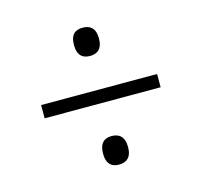

<svg xmlns="http://www.w3.org/2000/svg" viewBox="-76 -673 662 630"><g transform="rotate(-15 255.0 -357.5)"><path d="M255 -494C279 -494 298 -506 298 -542C298 -579 279 -590 255 -590C231 -590 213 -579 213 -542C213 -506 231 -494 255 -494ZM58 -335H452V-380H58ZM255 -125C279 -125 298 -137 298 -173C298 -210 279 -222 255 -222C231 -222 213 -210 213 -173C213 -137 231 -125 255 -125Z"/></g></svg>

Font: Noto Serif Devanagari SemiCondensed Light
Style: Regular
Weight: 300
Width: 4
Designer: Universal Thirst, Indian Type Foundry and the Monotype Design Team
Foundry: Monotype Imaging Inc.
Version: Version 2.004